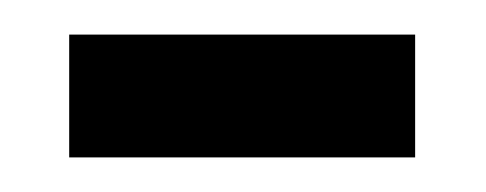

<svg xmlns="http://www.w3.org/2000/svg" viewBox="-20 -233 281 111"><path d="M220 -213V-142H20V-213H220Z"/></svg>

Font: Googee
Style: Regular
Weight: 400
Designer: Peter Wiegel
Foundry: CATFonts Peter Wiegel
Version: 1.000